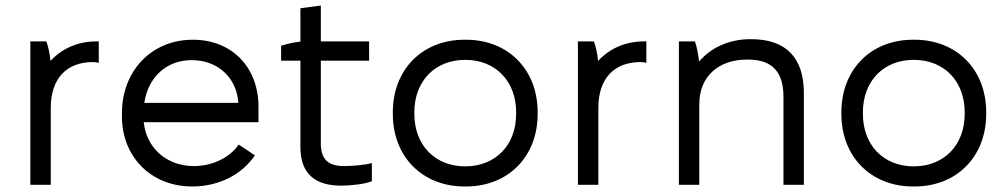

<svg xmlns="http://www.w3.org/2000/svg" viewBox="-20 -670 3651 696"><path d="M90 0H164V-279C164 -384 220 -445 317 -445C325 -445 331 -444 338 -442V-520H330C261 -520 203 -493 163 -449C161 -474 155 -501 148 -520H90Z M677 6C769 6 855 -34 904 -107L845 -146C816 -102 754 -68 683 -68C583 -68 511 -134 501 -227H917V-283C917 -427 820 -526 679 -526C530 -526 422 -414 422 -259V-248C422 -102 527 6 677 6ZM503 -297C517 -390 583 -452 675 -452C769 -452 838 -389 844 -297Z M1217 3C1253 3 1304 -3 1328 -13V-79C1306 -72 1255 -68 1228 -68C1174 -68 1143 -88 1143 -150V-450H1318V-520H1143V-650L1069 -640V-519C1046 -517 1020 -511 999 -504V-450H1069V-137C1069 -35 1128 3 1217 3Z M1664 6H1669C1822 6 1929 -102 1929 -257V-263C1929 -418 1822 -526 1669 -526H1664C1511 -526 1404 -418 1404 -263V-257C1404 -102 1511 6 1664 6ZM1666 -67C1557 -67 1482 -144 1482 -257V-263C1482 -376 1557 -453 1666 -453H1667C1776 -453 1851 -376 1851 -263V-257C1851 -144 1776 -67 1667 -67Z M2075 0H2149V-279C2149 -384 2205 -445 2302 -445C2310 -445 2316 -444 2323 -442V-520H2315C2246 -520 2188 -493 2148 -449C2146 -474 2140 -501 2133 -520H2075Z M2441 0H2515V-293C2515 -393 2585 -454 2687 -454H2692C2783 -454 2820 -405 2820 -320V0H2894V-333C2894 -459 2831 -528 2703 -528H2700C2624 -528 2558 -498 2514 -447C2512 -470 2506 -501 2499 -520H2441Z M3290 6H3295C3448 6 3555 -102 3555 -257V-263C3555 -418 3448 -526 3295 -526H3290C3137 -526 3030 -418 3030 -263V-257C3030 -102 3137 6 3290 6ZM3292 -67C3183 -67 3108 -144 3108 -257V-263C3108 -376 3183 -453 3292 -453H3293C3402 -453 3477 -376 3477 -263V-257C3477 -144 3402 -67 3293 -67Z"/></svg>

Font: Fixel Display Regular
Style: Regular
Weight: 400
Designer: AlfaBravo + MacPaw
Foundry: Kyrylo Tkachov, Marchela Mozhyna, Serhii Makarenko, Maria Weinstein, Zakhar Kryvoshyya
Version: Version 1.211